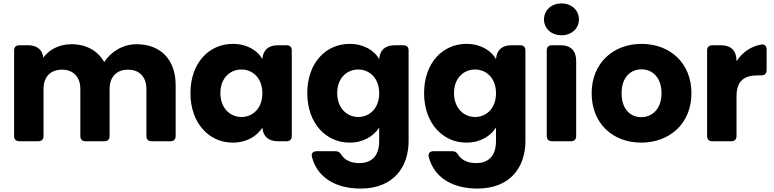

<svg xmlns="http://www.w3.org/2000/svg" viewBox="-20 -821 4496 1116"><path d="M62 -528V-30C62 -11 73 0 92 0H203C222 0 233 -11 233 -30V-303C233 -376 275 -416 340 -416C405 -416 447 -376 447 -303V-30C447 -11 458 0 477 0H587C606 0 617 -11 617 -30V-303C617 -376 659 -416 724 -416C789 -416 831 -376 831 -303V-30C831 -11 842 0 861 0H971C990 0 1001 -11 1001 -30V-326C1001 -476 912 -564 774 -564C693 -564 623 -519 586 -460C548 -527 480 -564 396 -564C323 -564 265 -532 232 -486C226 -533 195 -558 143 -558H92C73 -558 62 -547 62 -528Z M1333 -566C1196 -566 1087 -456 1087 -280C1087 -104 1196 8 1332 8C1415 8 1474 -30 1505 -79C1509 -28 1541 0 1595 0H1646C1665 0 1676 -11 1676 -30V-528C1676 -547 1665 -558 1646 -558H1595C1540 -558 1509 -530 1505 -478C1476 -528 1416 -566 1333 -566ZM1383 -417C1448 -417 1505 -368 1505 -279C1505 -190 1448 -141 1383 -141C1319 -141 1261 -191 1261 -280C1261 -369 1319 -417 1383 -417Z M2012 -566C1875 -566 1766 -456 1766 -280C1766 -104 1875 8 2012 8C2094 8 2153 -31 2184 -80V-1C2184 93 2133 127 2068 127C2020 127 1984 109 1966 81C1957 66 1948 58 1931 58H1820C1800 58 1788 70 1793 90C1821 205 1924 275 2076 275C2269 275 2355 148 2355 -1V-528C2355 -547 2344 -558 2325 -558H2274C2219 -558 2188 -530 2184 -478C2155 -528 2094 -566 2012 -566ZM2062 -417C2127 -417 2184 -368 2184 -279C2184 -190 2127 -141 2062 -141C1998 -141 1940 -191 1940 -280C1940 -369 1998 -417 2062 -417Z M2691 -566C2554 -566 2445 -456 2445 -280C2445 -104 2554 8 2691 8C2773 8 2832 -31 2863 -80V-1C2863 93 2812 127 2747 127C2699 127 2663 109 2645 81C2636 66 2627 58 2610 58H2499C2479 58 2467 70 2472 90C2500 205 2603 275 2755 275C2948 275 3034 148 3034 -1V-528C3034 -547 3023 -558 3004 -558H2953C2898 -558 2867 -530 2863 -478C2834 -528 2773 -566 2691 -566ZM2741 -417C2806 -417 2863 -368 2863 -279C2863 -190 2806 -141 2741 -141C2677 -141 2619 -191 2619 -280C2619 -369 2677 -417 2741 -417Z M3158 -528V-30C3158 -11 3169 0 3188 0H3299C3318 0 3329 -11 3329 -30V-468C3329 -526 3297 -558 3239 -558H3188C3169 -558 3158 -547 3158 -528ZM3142 -708C3142 -657 3183 -616 3244 -616C3304 -616 3345 -657 3345 -708C3345 -760 3304 -801 3244 -801C3183 -801 3142 -760 3142 -708Z M3707 8C3871 8 3999 -102 3999 -279C3999 -456 3873 -566 3709 -566C3546 -566 3419 -456 3419 -279C3419 -102 3543 8 3707 8ZM3707 -140C3645 -140 3593 -185 3593 -279C3593 -374 3647 -418 3709 -418C3769 -418 3825 -374 3825 -279C3825 -185 3768 -140 3707 -140Z M4090 -528V-30C4090 -11 4101 0 4120 0H4231C4250 0 4261 -11 4261 -30V-259C4261 -355 4308 -383 4389 -383H4406C4425 -383 4436 -394 4436 -413V-533C4436 -553 4425 -565 4405 -562C4344 -552 4294 -516 4261 -465V-468C4261 -526 4229 -558 4171 -558H4120C4101 -558 4090 -547 4090 -528Z"/></svg>

Font: Arvore Sans
Style: Bold
Weight: 700
Designer: Jonny Pinhorn (Latin) Dan Schunck (customization for Arvore)
Version: Version 1.000;Glyphs 3.3 (3305)